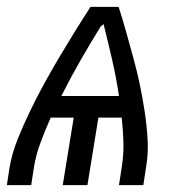

<svg xmlns="http://www.w3.org/2000/svg" viewBox="-25 -540 545 560"><path d="M-5 0 3 -52Q10 -93 26.5 -134Q43 -175 62 -214.5Q81 -254 102 -292.5Q123 -331 145.5 -369Q168 -407 191.5 -445Q215 -483 239 -520H321Q333 -483 343.5 -445Q354 -407 364.5 -369Q375 -331 383 -292.5Q391 -254 397 -214.5Q403 -175 405.5 -134Q408 -93 401 -52L393 0H322L330 -52Q336 -89 335 -125Q334 -161 330 -197H262L230 0H158L190 -197H123Q107 -161 93.5 -125Q80 -89 74 -52L66 0ZM154 -260H322Q314 -314 302 -366Q290 -418 277 -470L271 -464L270 -465Q239 -415 209.5 -363.5Q180 -312 154 -260Z"/></svg>

Font: Iosevka Term Curly Oblique
Style: Regular
Weight: 400
Italic angle: -9°
Designer: Belleve Invis
Foundry: Belleve Invis
Version: Version 32.3.0